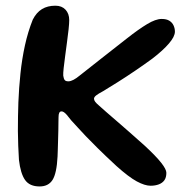

<svg xmlns="http://www.w3.org/2000/svg" viewBox="-20 -645 656 674"><path d="M119 9.5Q84 9.5 68 -13.2Q52 -36 46.5 -84Q45 -108 44 -133.5Q43 -159 42.8 -184.8Q42.5 -210.5 43.2 -236Q44 -261.5 44.5 -286Q46.5 -336.5 51.8 -387Q57 -437.5 67.5 -485.5Q78 -533.5 95 -576Q108 -601.5 127.5 -613.2Q147 -625 174.5 -625Q197 -625 210 -611Q223 -597 223 -574.5Q223 -563 220.8 -542.2Q218.5 -521.5 215.2 -497Q212 -472.5 208.8 -448.8Q205.5 -425 203.5 -406.2Q201.5 -387.5 202 -379.5Q203.5 -369 207 -364.2Q210.5 -359.5 220 -359.5Q228 -359.5 238 -364.8Q248 -370 260 -380Q288.5 -403 333.8 -438.2Q379 -473.5 426 -510.5Q466 -542 496.2 -560.2Q526.5 -578.5 547.5 -578.5Q564.5 -578.5 574.5 -572.2Q584.5 -566 589.2 -555.8Q594 -545.5 594 -534Q594 -525.5 588.8 -515Q583.5 -504.5 573.2 -492.5Q563 -480.5 548.2 -467Q533.5 -453.5 514.5 -439Q488 -419.5 456 -397.8Q424 -376 393.5 -356.8Q363 -337.5 342 -325Q325 -316 317.5 -310Q310 -304 310 -298.5Q310 -293.5 314 -288Q318 -282.5 328 -274Q336 -266.5 352.8 -252Q369.5 -237.5 390 -219.8Q410.5 -202 430.2 -184.8Q450 -167.5 465.2 -153.8Q480.5 -140 487 -134.5Q528.5 -96 546.2 -73.2Q564 -50.5 564 -38.5Q564 -22 557 -12.2Q550 -2.5 537.5 2.2Q525 7 508.5 7Q488.5 7 460.2 -8.2Q432 -23.5 389 -62Q348.5 -99.5 322.8 -125Q297 -150.5 280.8 -167.5Q264.5 -184.5 253.2 -197.2Q242 -210 230 -222.5Q220.5 -235 214.5 -241.8Q208.5 -248.5 204.2 -251.2Q200 -254 196 -254Q190.5 -254 188 -249Q185.5 -244 185.5 -234Q185.5 -231.5 185.2 -218.2Q185 -205 184.8 -187Q184.5 -169 183.8 -150.2Q183 -131.5 182.8 -116.2Q182.5 -101 182 -95Q179 -36.5 164.5 -13.5Q150 9.5 119 9.5Z"/></svg>

Font: Gluten Thin
Style: Regular
Weight: 400
Version: Version 1.300